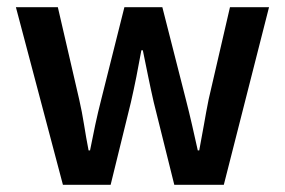

<svg xmlns="http://www.w3.org/2000/svg" viewBox="-20 -511 788 531"><path d="M154 0 24 -491H140L199 -236Q207 -201 212.5 -166Q218 -131 225 -95H229Q236 -131 243.5 -166Q251 -201 260 -236L324 -491H429L494 -236Q503 -201 511 -166Q519 -131 527 -95H531Q538 -131 544 -166Q550 -201 557 -236L616 -491H724L599 0H462L405 -229Q397 -264 390 -298.5Q383 -333 375 -372H371Q364 -333 357 -298Q350 -263 342 -228L286 0Z"/></svg>

Font: CV Source Sans Light
Style: Bold
Weight: 600
Designer: Paul D. Hunt
Foundry: Adobe Systems Incorporated
Version: Version 3.001